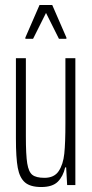

<svg xmlns="http://www.w3.org/2000/svg" viewBox="-20 -744 370 772"><path d="M44 -188V-510H84V-196Q84 -121 89.5 -87Q95 -53 110 -41Q125 -29 159 -29Q198 -29 216 -56Q234 -83 238.5 -126Q243 -169 243 -248V-510H283V0H250L246 -71H242Q234 -35 212.5 -13.5Q191 8 146 8Q102 8 80.5 -10.5Q59 -29 51.5 -69Q44 -109 44 -188ZM82 -588V-593L139 -724H190L247 -593V-588H217L165 -692L113 -588Z"/></svg>

Font: Saira Ultra Condensed ExLight
Style: Regular
Weight: 200
Width: 1
Designer: Hector Gatti with collaboration of the Omnibus-Type team
Foundry: Omnibus-Type
Version: Version 1.001; ttfautohint (v1.8)